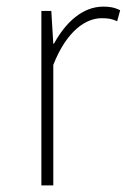

<svg xmlns="http://www.w3.org/2000/svg" viewBox="-20 -560 383 580"><path d="M105 0H141V-364C182 -468 240 -505 287 -505C308 -505 317 -503 334 -496L343 -529C325 -538 310 -540 292 -540C229 -540 178 -492 143 -428H141L135 -527H105Z"/></svg>

Font: Source Han Sans CN ExtraLight
Style: Regular
Weight: 250
Designer: Ryoko NISHIZUKA (kana & ideographs); Paul D. Hunt (Latin, Greek & Cyrillic); Wenlong ZHANG (bopomofo); Sandoll Communica
Foundry: Adobe Systems Incorporated
Version: Version 1.004;PS 1.004;hotconv 16.6.51;makeotf.lib2.5.65220